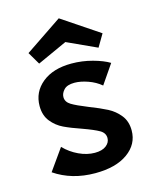

<svg xmlns="http://www.w3.org/2000/svg" viewBox="-106 -755 665 834"><g transform="rotate(-15 226.5 -338.5)"><path d="M106 -516 73 -572 239 -684 406 -572 373 -516 240 -577ZM264 -279Q313 -260 344 -244Q375 -228 397 -200.5Q419 -173 419 -132Q419 -70 365.5 -31.5Q312 7 219 7Q114 7 36 -46L104 -142Q132 -113 168.5 -96Q205 -79 240 -79Q273 -79 291 -93Q309 -107 309 -127Q309 -150 286.5 -163Q264 -176 214 -194Q167 -210 135.5 -225Q104 -240 82 -267.5Q60 -295 60 -337Q60 -400 109 -440Q158 -480 241 -480Q289 -480 335 -467.5Q381 -455 409 -438L350 -352Q325 -373 292 -384.5Q259 -396 232 -396Q199 -396 184.5 -380.5Q170 -365 170 -348Q170 -326 192 -312.5Q214 -299 264 -279Z"/></g></svg>

Font: Ysabeau SC
Style: Bold
Weight: 700
Designer: Christian Thalmann (Catharsis Fonts)
Version: Version 0.003